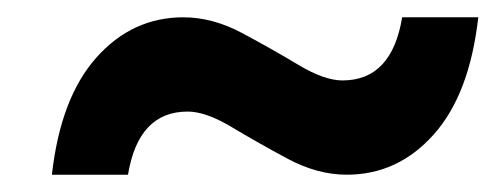

<svg xmlns="http://www.w3.org/2000/svg" viewBox="-20 -467 578 222"><path d="M381 -265Q347 -265 312.5 -283.5Q278 -302 248 -320Q218 -338 197 -338Q140 -338 128 -265H40Q50 -354 91.5 -400.5Q133 -447 192 -447Q226 -447 260.5 -428.5Q295 -410 325 -392Q355 -374 376 -374Q433 -374 445 -447H533Q523 -358 481.5 -311.5Q440 -265 381 -265Z"/></svg>

Font: Creato Display ExtraBold
Style: Italic
Weight: 800
Italic angle: -10°
Version: Version 1.000